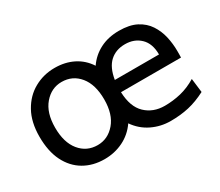

<svg xmlns="http://www.w3.org/2000/svg" viewBox="-96 -727 1101 959"><g transform="rotate(-30 454.0 -248.0)"><path d="M859.4 -36.6Q807.6 -9.8 759.3 1.2Q710.9 12.2 654.3 12.2Q597.2 12.2 546.9 -12.2Q496.6 -36.6 463.9 -84Q431.2 -36.6 381.3 -12.2Q331.5 12.2 273.4 12.2Q206.5 12.2 155.3 -17.8Q104 -47.9 75.2 -105.7Q46.4 -163.6 46.4 -247.6Q46.4 -331.5 78.9 -389.6Q111.3 -447.8 165.3 -477.8Q219.2 -507.8 283.2 -507.8Q342.8 -507.8 389.9 -484.1Q437 -460.4 466.8 -414.6Q497.1 -459 544.7 -483.4Q592.3 -507.8 654.3 -507.8Q714.8 -507.8 754.2 -487.3Q793.5 -466.8 815.9 -432.6Q838.4 -398.4 847.7 -357.2Q856.9 -315.9 856.9 -274.9Q856.9 -268.6 856.9 -256.1Q856.9 -243.7 856.4 -236.8H510.3Q513.2 -151.4 556.6 -109.9Q600.1 -68.4 666.5 -68.4Q713.9 -68.4 759.5 -79.3Q805.2 -90.3 849.6 -117.2ZM136.7 -247.6Q136.7 -162.1 176 -114Q215.3 -65.9 278.3 -65.9Q337.4 -65.9 378.7 -114Q419.9 -162.1 419.9 -247.6Q419.9 -333.5 380.6 -381.6Q341.3 -429.7 278.3 -429.7Q219.2 -429.7 178 -381.6Q136.7 -333.5 136.7 -247.6ZM514.2 -305.2H769Q769 -368.2 734.6 -401.4Q700.2 -434.6 647 -434.6Q593.8 -434.6 559.3 -403.1Q524.9 -371.6 514.2 -305.2Z"/></g></svg>

Font: Andika LitF DSA DSG
Style: Regular
Weight: 400
Designer: Victor Gaultney, Annie Olsen, Julie Remington, Don Collingsworth, Eric Hays, Becca Hirsbrunner
Foundry: SIL International
Version: Version 6.200 ; LitF DSA DSG; ttfautohint (v1.8.3.10-c5d8)